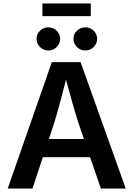

<svg xmlns="http://www.w3.org/2000/svg" viewBox="-20 -1085 768 1105"><path d="M24.4 0 278.3 -727.5H443.8L703.6 0H560.5L498.5 -180.2H226.6L167 0ZM261.2 -285.2H462.9L431.2 -377.9Q415 -428.2 397.7 -489.3Q380.4 -550.3 359.9 -626Q340.3 -549.8 323.7 -488Q307.1 -426.3 292 -377.9ZM502.4 -1064.9V-992.2H224.1V-1064.9ZM258.3 -794.4Q230 -794.4 210.2 -814.2Q190.4 -834 190.4 -861.3Q190.4 -888.7 210.2 -908.2Q230 -927.7 258.3 -927.7Q286.1 -927.7 306.2 -908.2Q326.2 -888.7 326.2 -861.3Q326.2 -834 306.2 -814.2Q286.1 -794.4 258.3 -794.4ZM471.2 -794.4Q442.9 -794.4 422.9 -814.2Q402.8 -834 402.8 -861.3Q402.8 -888.7 422.9 -908.2Q442.9 -927.7 471.2 -927.7Q499 -927.7 519 -908.2Q539.1 -888.7 539.1 -861.3Q539.1 -834 519 -814.2Q499 -794.4 471.2 -794.4Z"/></svg>

Font: Inter SemiBold
Style: Regular
Weight: 600
Designer: Rasmus Andersson
Foundry: rsms
Version: Version 4.001;git-9221beed3